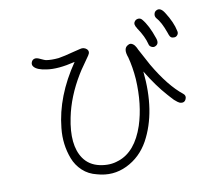

<svg xmlns="http://www.w3.org/2000/svg" viewBox="-87 -927 1175 1034"><g transform="rotate(-10 500.0 -409.5)"><path d="M803.7 -673.8Q815.4 -642.6 794.9 -631.8Q784.2 -625 772 -630.9Q759.8 -636.7 757.8 -648.4Q747.1 -691.4 713.9 -740.2Q713.9 -741.2 712.9 -741.2Q712.9 -742.2 711.9 -744.1Q696.3 -766.6 706.1 -780.3Q712.9 -791 726.1 -792.5Q739.3 -793.9 748 -783.2Q779.3 -746.1 803.7 -673.8ZM922.9 -691.4Q926.8 -678.7 918.5 -668.5Q910.2 -658.2 896.5 -660.2Q883.8 -660.2 877.9 -670.9Q874 -677.7 870.1 -690.4Q848.6 -752 823.2 -779.3Q815.4 -790 818.4 -802.7Q821.3 -815.4 832 -820.3Q854.5 -832 876 -797.9Q913.1 -740.2 922.9 -691.4ZM896.5 -351.6Q911.1 -339.8 903.3 -321.8Q895.5 -303.7 877 -306.6Q867.2 -307.6 857.4 -315.4Q846.7 -323.2 840.8 -329.1Q835 -335 823.2 -348.1Q811.5 -361.3 810.5 -362.3Q757.8 -420.9 705.1 -507.8Q728.5 -285.2 646.5 -134.8Q602.5 -55.7 525.4 -18.6Q448.2 18.6 363.3 -5.9Q317.4 -16.6 285.6 -46.4Q253.9 -76.2 238.8 -115.7Q223.6 -155.3 218.3 -197.3Q212.9 -239.3 217.8 -284.2Q234.4 -455.1 349.6 -623Q254.9 -599.6 193.4 -609.4Q143.6 -616.2 127 -635.7Q117.2 -646.5 122.1 -660.6Q127 -674.8 140.6 -677.7Q151.4 -680.7 172.9 -669.9Q193.4 -660.2 199.2 -659.2Q228.5 -654.3 268.6 -658.2Q286.1 -661.1 305.7 -665.5Q325.2 -669.9 352.5 -677.2Q379.9 -684.6 390.6 -686.5Q411.1 -692.4 426.8 -678.7Q441.4 -664.1 427.7 -644.5Q418.9 -630.9 397.5 -601.1Q376 -571.3 365.2 -552.7Q298.8 -443.4 276.4 -332Q246.1 -185.5 298.8 -108.4Q329.1 -64.5 385.7 -52.2Q442.4 -40 489.3 -57.6H490.2Q585 -89.8 629.9 -223.6Q666 -334 658.2 -474.6Q653.3 -541 637.7 -599.6V-598.6Q620.1 -647.5 647.5 -662.1Q663.1 -672.9 678.7 -659.2Q682.6 -656.2 686.5 -650.4Q690.4 -644.5 692.4 -641.1Q694.3 -637.7 697.3 -630.9V-629.9Q698.2 -627.9 699.2 -627Q727.5 -573.2 747.1 -538.1Q821.3 -411.1 896.5 -351.6Z"/></g></svg>

Font: irohamaru Light
Style: Regular
Weight: 200
Designer: [Source Han Sans]
Ryoko NISHIZUKA  (kana & ideographs); Paul D. Hunt (Latin, Greek & Cyrillic); Wenlong ZHANG  (bopomofo
Version: Version 1.01